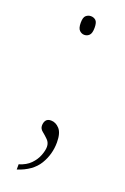

<svg xmlns="http://www.w3.org/2000/svg" viewBox="-133 -555 489 753"><g transform="rotate(20 112.0 -178.5)"><path d="M110 -433Q99 -433 90 -441.5Q81 -450 81 -473Q81 -496 90 -503.5Q99 -511 110 -511Q122 -511 130.5 -503.5Q139 -496 139 -473Q139 -450 130.5 -441.5Q122 -433 110 -433ZM42 132Q72 123 89.5 105Q107 87 115 66Q123 45 123 30Q123 13 111.5 1.5Q100 -10 88 -19.5Q76 -29 76 -42Q76 -56 82.5 -64.5Q89 -73 103 -73Q123 -73 138.5 -56Q154 -39 154 0Q154 50 128.5 92Q103 134 42 154Z"/></g></svg>

Font: Noto Serif Myanmar Thin
Style: Regular
Weight: 100
Designer: Ben Mitchell and the Monotype Design Team
Foundry: Monotype Imaging Inc.
Version: Version 2.106; ttfautohint (v1.8.4.7-5d5b)